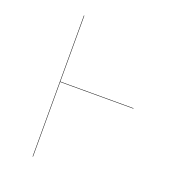

<svg xmlns="http://www.w3.org/2000/svg" viewBox="-126 -775 777 870"><g transform="rotate(20 262.5 -340.0)"><path d="M132 -360V0H130V-680H132V-362H485V-360Z"/></g></svg>

Font: FiraGO Two
Style: Regular
Weight: 100
Designer: bBox Type
Foundry: bBox Type GmbH
Version: Version 1.001